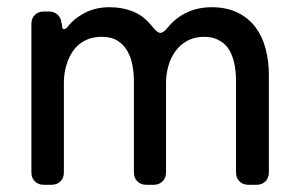

<svg xmlns="http://www.w3.org/2000/svg" viewBox="-20 -512 832 532"><path d="M67 -34V-446Q67 -461 76.5 -470.5Q86 -480 101 -480H116Q130 -480 139.5 -471.5Q149 -463 150 -449L151 -447Q152 -431 157 -431Q163 -431 170 -441Q185 -459 204 -470Q238 -492 283 -492Q320 -492 350 -479.5Q380 -467 403 -437Q416 -421 424 -421Q433 -421 445 -436Q468 -464 499 -478Q530 -492 566 -492Q608 -492 638.5 -477Q669 -462 688 -436.5Q707 -411 716 -377Q725 -343 725 -304V-34Q725 -19 715.5 -9.5Q706 0 691 0H668Q653 0 643.5 -9.5Q634 -19 634 -34V-286Q634 -348 611 -380Q587 -410 546 -410Q519 -410 499 -399Q479 -388 466 -370Q453 -352 446.5 -329Q440 -306 440 -282V-34Q440 -19 430.5 -9.5Q421 0 406 0H385Q370 0 360.5 -9.5Q351 -19 351 -34V-286Q351 -309 347 -331Q343 -353 333 -370.5Q323 -388 306 -399Q289 -410 262 -410Q235 -410 215 -399.5Q195 -389 182.5 -371Q170 -353 163.5 -330Q157 -307 157 -283V-34Q157 -19 147.5 -9.5Q138 0 123 0H101Q86 0 76.5 -9.5Q67 -19 67 -34Z"/></svg>

Font: Higure Gothic Medium
Style: Regular
Weight: 500
Designer: Yoshimichi Ohira
Foundry: Positype
Version: Version 1.000